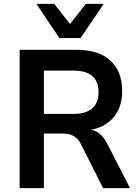

<svg xmlns="http://www.w3.org/2000/svg" viewBox="-20 -978 720 998"><path d="M82 0V-719H380Q493 -719 554 -663Q615 -607 615 -504Q615 -442 590 -397Q565 -352 520 -327Q475 -302 412 -298L418 -306L441 -305Q472 -303 496.5 -284Q521 -265 541 -224L656 0H516L403 -224Q392 -248 377.5 -260.5Q363 -273 344.5 -278.5Q326 -284 302 -284H208V0ZM208 -386H362Q427 -386 459.5 -414.5Q492 -443 492 -500Q492 -556 459 -583.5Q426 -611 361 -611H208ZM289 -780 169 -958H262L344 -853L426 -958H519L399 -780Z"/></svg>

Font: Nunitoga
Style: Bold
Weight: 700
Designer: Vernon Adams
Foundry: Vernon Adams
Version: Version 1.0